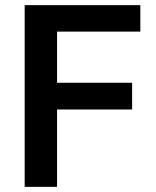

<svg xmlns="http://www.w3.org/2000/svg" viewBox="-20 -727 607 747"><path d="M76 -707H526V-604H202V-405H494V-301H202V0H76Z"/></svg>

Font: 42dot Sans
Style: Bold
Weight: 700
Designer: 42dot
Version: Version 1.000